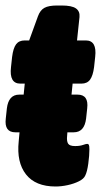

<svg xmlns="http://www.w3.org/2000/svg" viewBox="-37 -670 367 698"><path d="M165 8Q92 8 57.5 -36Q23 -80 31 -156L34 -189H19Q-22 -189 -16 -239L-12 -276Q-6 -326 33 -326H49L53 -366H37Q-4 -366 3 -426L7 -463Q11 -495 21.5 -509Q32 -523 53 -523H69L101 -611Q109 -633 124.5 -641.5Q140 -650 171 -650H187Q224 -650 239 -639.5Q254 -629 252 -608L243 -523H275Q316 -523 309 -463L305 -426Q301 -395 290.5 -380.5Q280 -366 259 -366H227L223 -326H245Q286 -326 280 -276L276 -239Q270 -189 231 -189H208L207 -176Q205 -157 210.5 -148Q216 -139 236 -139Q253 -139 264.5 -143Q276 -147 280 -147Q284 -147 286 -143.5Q288 -140 288 -127Q288 -105 284 -75.5Q280 -46 273 -32Q268 -20 250 -11Q232 -2 209 3Q186 8 165 8Z"/></svg>

Font: Asap Condensed Condensed Black
Style: Italic
Weight: 900
Width: 3
Italic angle: -6°
Designer: Pablo Cosgaya
Foundry: Omnibus-Type
Version: Version 3.001; ttfautohint (v1.8.4.7-5d5b)